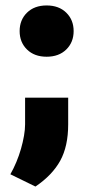

<svg xmlns="http://www.w3.org/2000/svg" viewBox="-20 -516 342 704"><path d="M18 123Q30 102 40 78Q50 54 57 29.5Q64 5 68 -18Q72 -41 72 -60V-158H230V-60Q230 20 201 73Q172 126 110 168ZM151 -308Q106 -308 79 -334.5Q52 -361 52 -402Q52 -443 79 -469.5Q106 -496 151 -496Q196 -496 223 -469.5Q250 -443 250 -402Q250 -361 223 -334.5Q196 -308 151 -308Z"/></svg>

Font: Celebes Black
Style: Regular
Weight: 900
Designer: Anugrah Pasau
Foundry: Lafontype
Version: Version 1.000; ttfautohint (v1.8.4)